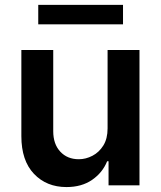

<svg xmlns="http://www.w3.org/2000/svg" viewBox="-20 -747 648 774"><path d="M247.9 7.1Q167.6 7.1 116.8 -46.3Q66.1 -99.8 66.1 -198.2V-545.5H194.6V-218Q194.6 -166.2 223 -135.7Q251.4 -105.1 297.6 -105.1Q326 -105.1 352.6 -119Q379.3 -132.8 396.5 -160.3Q413.7 -187.9 413.7 -229.4V-545.5H542.3V0H417.6V-96.9H411.9Q393.5 -51.1 351.4 -22Q309.3 7.1 247.9 7.1ZM475.9 -648.8H134.2V-727.3H475.9Z"/></svg>

Font: Linik Sans SemiBold
Style: Regular
Weight: 600
Designer: Rasmus Andersson (font), Cristiano Sobral (main changes)
Foundry: rsms
Version: Version 3.018;June 1, 2022;FontCreator 14.0.0.2814 64-bit; t